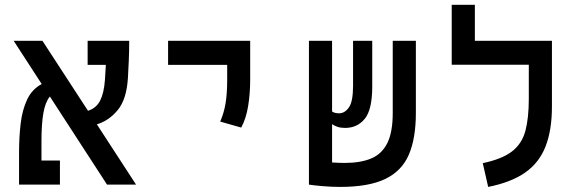

<svg xmlns="http://www.w3.org/2000/svg" viewBox="-20 -752 2384 782"><path d="M416 0 183.1 -358.9Q164.6 -336.4 156.7 -291.7Q148.9 -247.1 148.9 -177.7V-98.1H224.1V0H57.6V-130.9Q57.6 -193.4 64.2 -249Q70.8 -304.7 90.6 -346.7Q110.4 -388.7 149.9 -409.7L35.6 -585.9H152.8L338.4 -300.8Q372.1 -311.5 387.7 -342Q403.3 -372.6 407.2 -424.3Q408.2 -439.5 409.2 -455.6Q410.2 -471.7 411.1 -487.8H336.9V-585.9H506.3Q506.3 -547.4 504.6 -506.1Q502.9 -464.8 501 -434.1Q495.6 -347.7 459.7 -304Q423.8 -260.3 374.5 -245.6L534.2 0Z M962.4 -232.4 877 -256.8Q892.6 -293 898.9 -332.3Q905.3 -371.6 905.3 -428.2V-487.8H664.6V-585.9H999V-428.2Q999 -371.6 990.7 -320.3Q982.4 -269 962.4 -232.4Z M1365.7 9.3Q1331.5 9.3 1295.9 6.3Q1260.3 3.4 1238.8 0V-0.5H1238.3V-585.9H1332.5V-297.9Q1343.3 -290.5 1360.8 -290.5Q1384.3 -290.5 1401.1 -314.5Q1418 -338.4 1418 -403.3V-585.9H1496.1V-399.9Q1496.1 -305.7 1465.8 -268.3Q1435.5 -231 1385.7 -231Q1368.2 -231 1355.5 -235.1Q1342.8 -239.3 1332.5 -246.1V-90.3Q1345.7 -89.4 1358.9 -88.9Q1372.1 -88.4 1383.3 -88.4Q1448.7 -88.4 1492.2 -106.7Q1535.6 -125 1557.6 -169.4Q1579.6 -213.9 1579.6 -292V-585.9H1673.8V-291.5Q1673.8 -189 1645.3 -122.3Q1616.7 -55.7 1549.3 -23.2Q1481.9 9.3 1365.7 9.3Z M2228 -585.9V-318.4Q2228 -222.2 2202.1 -155.8Q2176.3 -89.4 2119.1 -49.3Q2062 -9.3 1968.3 9.3L1946.3 -87.4Q2025.9 -104.5 2065.9 -135.7Q2106 -167 2119.9 -219Q2133.8 -271 2133.8 -351.1V-488.3H1819.8V-732.4H1914.1V-585.9Z"/></svg>

Font: CaskaydiaCove NFP
Style: Regular
Weight: 400
Designer: Aaron Bell
Foundry: Saja Typeworks
Version: Version 2111.001; VTT 6.35;Nerd Fonts 3.1.1